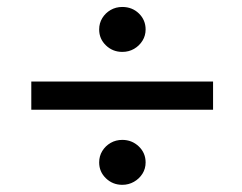

<svg xmlns="http://www.w3.org/2000/svg" viewBox="-20 -605 688 546"><path d="M69 -293V-373.2H585.9V-293ZM327.8 -79.4Q300.6 -79.4 281.3 -97.9Q262 -116.5 262 -143.1Q262 -161.1 270.9 -175.6Q279.8 -190.1 294.7 -198.7Q309.6 -207.2 327.8 -207.2Q355 -207.2 374.6 -188.7Q394.1 -170.1 394.1 -143.1Q394.1 -125.4 385.1 -111Q376 -96.6 360.9 -88Q345.8 -79.4 327.8 -79.4ZM327.8 -457.4Q300.6 -457.4 281.3 -475.9Q262 -494.5 262 -521.1Q262 -539.1 270.9 -553.6Q279.8 -568.1 294.7 -576.7Q309.6 -585.2 327.8 -585.2Q355.9 -585.2 375 -566.7Q394.1 -548.1 394.1 -521.1Q394.1 -503.7 385.2 -489.3Q376.3 -474.9 361.3 -466.1Q346.4 -457.4 327.8 -457.4Z"/></svg>

Font: Geologica-Sharp
Style: Regular
Weight: 100
Designer: Sindre Bremnes, Frode Helland
Foundry: Monokrom Skriftforlag AS
Version: Version 1.010;gftools[0.9.28]